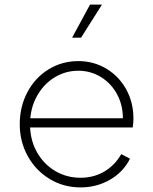

<svg xmlns="http://www.w3.org/2000/svg" viewBox="-20 -804 667 836"><path d="M66 -263Q66 -340 99.5 -403Q133 -466 191.5 -502Q250 -538 321 -538Q388 -538 443 -505Q498 -472 529.5 -415Q561 -358 561 -288Q561 -272 558 -249H111Q114 -187 143.5 -137Q173 -87 222 -58.5Q271 -30 331 -30Q388 -30 434 -57Q480 -84 508 -133L546 -113Q517 -55 459 -21.5Q401 12 331 12Q257 12 196.5 -24.5Q136 -61 101 -124Q66 -187 66 -263ZM515 -289Q515 -347 489.5 -394Q464 -441 419.5 -468.5Q375 -496 321 -496Q267 -496 221 -469Q175 -442 146 -394.5Q117 -347 112 -289ZM372 -784H424L333 -640H294Z"/></svg>

Font: Eudoxus Sans ExtraLight
Style: Regular
Weight: 200
Designer: Stijn de Vries
Foundry: tokotype
Version: Version 2.005